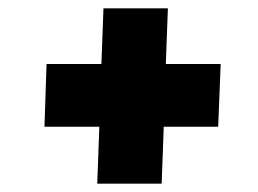

<svg xmlns="http://www.w3.org/2000/svg" viewBox="-20 -537 622 462"><path d="M214 -95 219 -232H87L92 -383H224L229 -517H384L379 -383H511L505 -232H374L369 -95Z"/></svg>

Font: Literata Black
Style: Italic
Weight: 900
Italic angle: -2°
Designer: Latin by Veronika Burian and Jose Scaglione. Greek by Irene Vlachou. Cyrillic by Vera Evstafieva
Foundry: TypeTogether
Version: Version 3.002